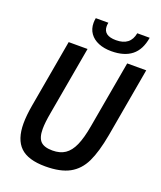

<svg xmlns="http://www.w3.org/2000/svg" viewBox="-165 -1018 953 1133"><g transform="rotate(20 311.5 -452.0)"><path d="M49.5 -184.5Q49.5 -233.5 61 -299.5L136 -726H254.5L178.5 -295.5Q167 -232 167 -192.5Q167 -138 189.5 -115Q212 -92 264 -92Q311.5 -92 343 -113.2Q374.5 -134.5 395 -180.5Q415.5 -226.5 429 -304L503.5 -726H623L546.5 -291Q526.5 -180.5 495.5 -116Q464.5 -51.5 407.8 -20.5Q351 10.5 256.5 10.5Q148 10.5 98.8 -37Q49.5 -84.5 49.5 -184.5ZM235 -883.5Q235 -898 238 -913.5H317Q314.5 -900 314.5 -891.5Q314.5 -832 394 -832Q484 -832 498.5 -913.5H576.5Q564 -835.5 517.2 -798.5Q470.5 -761.5 390 -761.5Q344 -761.5 309 -776Q274 -790.5 254.5 -818Q235 -845.5 235 -883.5Z"/></g></svg>

Font: JuliaMono SemiBold
Style: Italic
Weight: 600
Italic angle: -9°
Monospace: yes
Designer: cormullion
Foundry: corm
Version: Version 0.056; ttfautohint (v1.8.4)